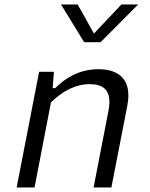

<svg xmlns="http://www.w3.org/2000/svg" viewBox="-20 -822 660 842"><path d="M468.5 0 538.5 -359.5C560 -471.5 503 -518.5 411.5 -518.5C322.5 -518.5 260.5 -474 222 -435.5H211L216.5 -507H151.5L53 0H131.5L203.5 -373C253 -421.5 309.5 -453 374 -453C429.5 -453 473.5 -429.5 456 -338L390.5 0ZM247.5 -802.5H320.5L392 -675L512.5 -802.5H586L421 -637H349Z"/></svg>

Font: Monaspace Neon Light
Style: Italic
Weight: 300
Italic angle: -11°
Designer: Riley Cran & the Lettermatic Team
Foundry: Lettermatic
Version: Version 1.200 (Monaspace Neon)